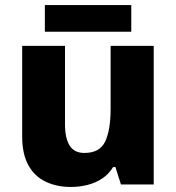

<svg xmlns="http://www.w3.org/2000/svg" viewBox="-20 -732 700 762"><path d="M590 -550V0H460L438 -69H429Q412 -41 385.5 -23.5Q359 -6 327 2Q295 10 261 10Q205 10 161 -11Q117 -32 92.5 -76.5Q68 -121 68 -191V-550H238V-239Q238 -183 256.5 -154Q275 -125 315 -125Q376 -125 397.5 -170.5Q419 -216 419 -300V-550ZM501 -712V-606H158V-712Z"/></svg>

Font: Noto Sans Syriac Eastern ExtraBold
Style: Regular
Weight: 800
Designer: Patrick Giasson and the Monotype Design Team
Foundry: Monotype Imaging Inc.
Version: Version 3.001